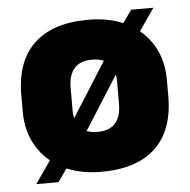

<svg xmlns="http://www.w3.org/2000/svg" viewBox="-45 -574 649 656"><g transform="rotate(-5 279.0 -246.0)"><path d="M279 14Q202.5 14 146.5 -14.8Q90.5 -43.5 59.8 -94.8Q29 -146 29 -213.5V-270Q29 -386.5 93 -447Q157 -507.5 279 -507.5Q356 -507.5 412 -478.8Q468 -450 498.5 -398.8Q529 -347.5 529 -280V-223.5Q529 -107.5 465.2 -46.8Q401.5 14 279 14ZM129.5 36.5H53.5L135.5 -81.5L174.5 -133L348.5 -408L377 -456.5L428.5 -529H504.5L422.5 -410L388 -362L214 -87L185 -42ZM279 -123Q319 -123 339 -146Q359 -169 359 -213V-290.5Q359 -327 340.5 -348.8Q322 -370.5 279 -370.5Q239.5 -370.5 219.2 -347.5Q199 -324.5 199 -280.5V-203Q199 -166.5 217.8 -144.8Q236.5 -123 279 -123Z"/></g></svg>

Font: Anek Devanagari Medium ExtraBold
Style: Regular
Weight: 800
Version: Version 1.003